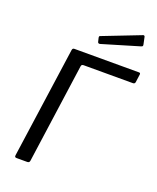

<svg xmlns="http://www.w3.org/2000/svg" viewBox="-172 -1064 952 1164"><g transform="rotate(20 304.0 -481.5)"><path d="M168.9 -728.4Q170.5 -742 182.2 -742H599.7Q609.7 -742 608.2 -731.1L601.3 -680.4Q599.8 -667.9 586.8 -667.9H269.2Q255.6 -667.9 254.1 -656.1L164.1 -13.1Q162.3 0 148.1 0H80.4Q72.4 0 69.7 -3.1Q67 -6.2 68 -14.1ZM557.5 -955.4 567.1 -909.9Q568.4 -904 566.9 -900.4Q565.5 -896.8 557.1 -894.3L318.2 -823Q311.8 -821.5 307.7 -824.2Q303.6 -827 303 -832.6L297.6 -855.3Q295.8 -865.8 301.2 -867.6L545.9 -962.7Q549.3 -964.3 553 -962.5Q556.7 -960.7 557.5 -955.4Z"/></g></svg>

Font: Libre Franklin Thin
Style: Italic
Weight: 100
Italic angle: -8°
Designer: Pablo Impallari, Rodrigo Fuenzalida, Nhung Nguyen
Foundry: Impallari Type
Version: Version 3.000